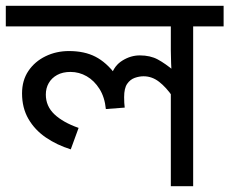

<svg xmlns="http://www.w3.org/2000/svg" viewBox="-30 -642 791 662"><path d="M741 -622V-551H636V0H559V-335L565 -309Q543 -341 518.5 -360Q494 -379 465 -379Q450 -379 434.5 -373.5Q419 -368 408.5 -353Q398 -338 398 -307Q398 -296 398.5 -287.5Q399 -279 400 -271L335 -266Q331 -307 313 -335.5Q295 -364 269 -379Q243 -394 213 -394Q186 -394 167 -383.5Q148 -373 138 -355.5Q128 -338 128 -316Q128 -276 157.5 -248Q187 -220 241 -201L214 -127Q166 -142 128 -168Q90 -194 68 -232Q46 -270 46 -320Q46 -365 68 -397.5Q90 -430 127 -448Q164 -466 208 -466Q261 -466 299 -446.5Q337 -427 369 -384L354 -383Q364 -416 392.5 -433.5Q421 -451 452 -451Q488 -451 514 -437Q540 -423 571 -397L562 -382Q561 -403 560 -424Q559 -445 559 -467V-551H-10V-622Z"/></svg>

Font: lbangla15
Style: Book
Weight: 400
Designer: Jelle Bosma - Monotype Design Team
Foundry: Monotype Imaging Inc.
Version: Version 2.003